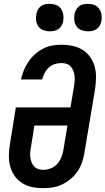

<svg xmlns="http://www.w3.org/2000/svg" viewBox="-20 -977 552 1005"><path d="M205 8Q175 8 147 2Q119 -4 95.5 -19Q72 -34 56 -57Q40 -80 33 -107Q26 -134 26.5 -163.5Q27 -193 32 -222L63 -415H349L368 -528Q370 -542 371 -555.5Q372 -569 370 -582.5Q368 -596 363 -608Q358 -620 349.5 -629.5Q341 -639 328 -643Q315 -647 301 -647Q284 -647 266.5 -641.5Q249 -636 235.5 -623.5Q222 -611 213.5 -594.5Q205 -578 201 -561H90Q95 -585 104.5 -608.5Q114 -632 128.5 -653.5Q143 -675 162.5 -692.5Q182 -710 205 -722Q228 -734 252.5 -738.5Q277 -743 301 -743Q331 -743 359.5 -737Q388 -731 411.5 -716.5Q435 -702 451.5 -679Q468 -656 475.5 -629Q483 -602 482.5 -572Q482 -542 478 -513L422 -178Q418 -152 409.5 -127.5Q401 -103 386 -80.5Q371 -58 350 -40.5Q329 -23 305 -11.5Q281 0 255.5 4Q230 8 205 8ZM207 -88Q227 -88 246.5 -96Q266 -104 280 -119.5Q294 -135 301.5 -154.5Q309 -174 312 -193L333 -320H160L142 -207Q139 -193 138 -179Q137 -165 139 -152Q141 -139 145.5 -127Q150 -115 159 -105.5Q168 -96 180.5 -92Q193 -88 207 -88ZM440 -813Q423 -813 407 -819Q391 -825 381.5 -838Q372 -851 369.5 -868Q367 -885 370 -902Q372 -914 378 -925.5Q384 -937 394 -944.5Q404 -952 416 -954.5Q428 -957 440 -957Q458 -957 473.5 -951Q489 -945 498.5 -932Q508 -919 511 -902Q514 -885 511 -868Q509 -856 503 -844.5Q497 -833 486.5 -825.5Q476 -818 464 -815.5Q452 -813 440 -813ZM240 -813Q223 -813 207 -819Q191 -825 181.5 -838Q172 -851 169.5 -868Q167 -885 170 -902Q172 -914 178 -925.5Q184 -937 194 -944.5Q204 -952 216 -954.5Q228 -957 240 -957Q258 -957 273.5 -951Q289 -945 298.5 -932Q308 -919 311 -902Q314 -885 311 -868Q309 -856 303 -844.5Q297 -833 286.5 -825.5Q276 -818 264 -815.5Q252 -813 240 -813Z"/></svg>

Font: Iosevka Curly Oblique
Style: Bold
Weight: 700
Italic angle: -9°
Monospace: yes
Designer: Belleve Invis
Foundry: Belleve Invis
Version: Version 11.1.0; ttfautohint (v1.8.3)